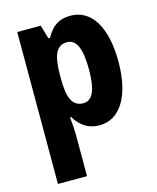

<svg xmlns="http://www.w3.org/2000/svg" viewBox="-119 -641 786 963"><g transform="rotate(-15 274.5 -159.5)"><path d="M339 -559C282 -559 245 -537 212 -478H204L183 -549H61V240H212V24C212 2 210 -27 206 -67H212C241 -18 282 10 340 10C445 10 513 -94 513 -274C513 -456 447 -559 339 -559ZM289 -435C337 -435 360 -383 360 -274C360 -169 337 -118 290 -118C234 -118 212 -165 212 -264V-289C213 -391 234 -435 289 -435Z"/></g></svg>

Font: Noto Sans Gujarati Condensed ExtraBold
Style: Regular
Weight: 800
Width: 3
Designer: Jelle Bosma - Monotype Design Team, Universal Thirst
Foundry: Monotype Imaging Inc.
Version: Version 2.106